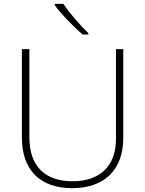

<svg xmlns="http://www.w3.org/2000/svg" viewBox="-20 -970 756 1000"><path d="M310 -950H265V-943C297 -899 360 -833 411 -790H440V-798C398 -837 338 -907 310 -950ZM622 -252V-714H584V-246C584 -103 498 -26 358 -26C214 -26 133 -104 133 -255V-714H94V-254C94 -84 189 10 356 10C518 10 622 -80 622 -252Z"/></svg>

Font: Noto Sans Gurmukhi UI ExtraLight
Style: Regular
Weight: 200
Designer: Jelle Bosma - Monotype Design Team
Foundry: Monotype Imaging Inc.
Version: Version 2.004